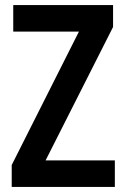

<svg xmlns="http://www.w3.org/2000/svg" viewBox="-20 -734 495 754"><path d="M431 0V-104H159L424 -628V-714H32V-610H290L26 -86V0Z"/></svg>

Font: Noto Sans Thai Cond SemBd
Style: Regular
Weight: 600
Width: 3
Designer: Monotype Design Team
Foundry: Monotype Imaging Inc.
Version: Version 2.002